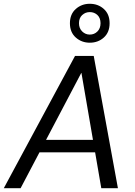

<svg xmlns="http://www.w3.org/2000/svg" viewBox="-40 -996 712 1016"><path d="M-20 0 357 -700H456L584 0H496L391 -610H390L69 0ZM115 -190 150 -256H498L509 -190ZM435 -770Q392 -770 361 -797.5Q330 -825 330 -873Q330 -921 361 -948.5Q392 -976 435 -976Q479 -976 509.5 -948.5Q540 -921 540 -873Q540 -825 509.5 -797.5Q479 -770 435 -770ZM435 -813Q459 -813 475.5 -829.5Q492 -846 492 -873Q492 -901 475.5 -916.5Q459 -932 435 -932Q412 -932 395 -916.5Q378 -901 378 -873Q378 -846 395 -829.5Q412 -813 435 -813Z"/></svg>

Font: DM Sans 28pt
Style: Italic
Weight: 400
Italic angle: -10°
Version: Version 4.004;gftools[0.9.30]